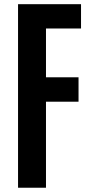

<svg xmlns="http://www.w3.org/2000/svg" viewBox="-20 -879 426 899"><path d="M64.5 0V-859.4H359.4V-745.6H195.3V-517.1H347.7V-402.8H195.3V0Z"/></svg>

Font: Antonio
Style: Bold
Weight: 700
Designer: Vernon Adams
Foundry: Vernon Adams
Version: Version 1.002